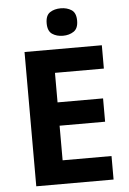

<svg xmlns="http://www.w3.org/2000/svg" viewBox="-61 -972 682 1017"><g transform="rotate(-5 280.0 -464.0)"><path d="M501 0H90V-714H501V-590H241V-433H483V-309H241V-125H501ZM301 -928Q334 -928 358 -912.5Q382 -897 382 -855Q382 -814 358 -798Q334 -782 301 -782Q267 -782 243.5 -798Q220 -814 220 -855Q220 -897 243.5 -912.5Q267 -928 301 -928Z"/></g></svg>

Font: Noto Sans Bassa Vah
Style: Regular
Weight: 400
Designer: Monotype Design Team
Foundry: Monotype Imaging Inc.
Version: Version 2.002